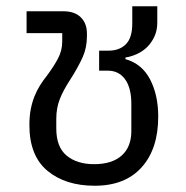

<svg xmlns="http://www.w3.org/2000/svg" viewBox="-20 -582 596 614"><path d="M283 12Q189 12 131.5 -36Q74 -84 74 -182Q74 -211 78.5 -233.5Q83 -256 90.5 -274.5Q98 -293 108 -309Q118 -325 130 -340Q151 -368 165 -394Q179 -420 179 -449V-476H65V-546H182Q219 -546 238.5 -526.5Q258 -507 258 -475V-466Q258 -430 244.5 -399.5Q231 -369 205 -328Q182 -293 171 -264.5Q160 -236 160 -202V-171Q160 -112 193 -84.5Q226 -57 281 -57Q338 -57 369 -84.5Q400 -112 400 -163V-250Q400 -301 380 -328.5Q360 -356 325 -356H297V-420H327Q362 -420 382.5 -440.5Q403 -461 403 -507V-562H483V-510Q483 -485 474 -465.5Q465 -446 451 -432Q437 -418 418.5 -409.5Q400 -401 381 -398V-393Q434 -378 460 -328Q486 -278 486 -209Q486 -106 433 -47Q380 12 283 12Z"/></svg>

Font: IBM Plex Thai
Style: Regular
Weight: 400
Designer: Mike Abbink, Paul van der Laan, Pieter van Rosmalen, Ben Mitchell, Mark Frömberg
Foundry: Bold Monday
Version: Version 1.0